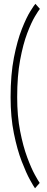

<svg xmlns="http://www.w3.org/2000/svg" viewBox="-20 -772 244 1006"><path d="M163.5 214.5Q157.5 207 137.5 171Q117.5 135 93.8 73.5Q70 12 52.8 -73Q35.5 -158 35.5 -263Q35.5 -381.5 53 -470.5Q70.5 -559.5 94.5 -620Q118.5 -680.5 139 -713.2Q159.5 -746 165.5 -752L189 -725.5Q182 -717.5 163 -685.8Q144 -654 122.5 -597.5Q101 -541 85.5 -457.8Q70 -374.5 70 -263Q70 -164 85.5 -84.8Q101 -5.5 122.5 52.2Q144 110 162.8 144Q181.5 178 188 186.5Z"/></svg>

Font: Imbue Thin
Style: Regular
Weight: 100
Designer: Tyler Finck
Foundry: Etcetera Type Company
Version: Version 1.102